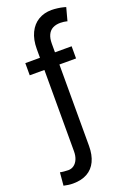

<svg xmlns="http://www.w3.org/2000/svg" viewBox="-175 -798 712 1057"><g transform="rotate(-20 181.0 -270.0)"><path d="M310.5 -442.4H212.9V34.2Q212.9 86.9 195.3 124Q177.7 161.1 143.6 180.2Q109.4 199.2 60.5 199.2Q45.9 199.2 32.7 197.3Q19.5 195.3 5.9 192.4L12.7 116.2Q19.5 118.2 34.7 119.6Q49.8 121.1 60.5 121.1Q79.1 121.1 93.8 110.4Q108.4 99.6 116.7 80.1Q125 60.5 125 34.2V-442.4H39.1V-513.7H125V-565.4Q125 -620.1 144 -659.7Q163.1 -699.2 196.8 -719.2Q230.5 -739.3 274.4 -739.3Q290 -739.3 309.1 -736.8Q328.1 -734.4 342.8 -730.5Q346.7 -729.5 350.1 -728.5Q353.5 -727.5 356.4 -726.6L335.9 -650.4Q335 -650.4 334 -651.4Q326.2 -653.3 316.4 -654.8Q306.6 -656.2 295.9 -656.2Q269.5 -656.2 251 -646.5Q232.4 -636.7 222.7 -616.2Q212.9 -595.7 212.9 -565.4V-513.7H310.5Z"/></g></svg>

Font: Pretendard GOV Variable
Style: Regular
Weight: 400
Designer: Base glyphs from Inter by Rasmus Andersson; Hangul glyphs from Noto Sans CJK(Source Han Sans) by Jang Soo-young and Kang
Foundry: Kil Hyung-jin
Version: Version 1.307;Glyphs 3.2 (3192)